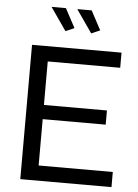

<svg xmlns="http://www.w3.org/2000/svg" viewBox="-61 -964 726 1011"><g transform="rotate(5 302.5 -459.0)"><path d="M567 -80V0H85V-710H558V-630H175V-400H508V-325H175V-80ZM306 -918H382L436 -817L390 -797ZM170 -918H246L300 -817L254 -797Z"/></g></svg>

Font: Raleway Medium Alt1
Style: Regular
Weight: 500
Designer: Matt McInerney, Pablo Impallari, Rodrigo Fuenzalida
Foundry: Matt McInerney, Pablo Impallari, Rodrigo Fuenzalida
Version: Version 3.000g; ttfautohint (v1.5) -l 8 -r 28 -G 28 -x 14 -D